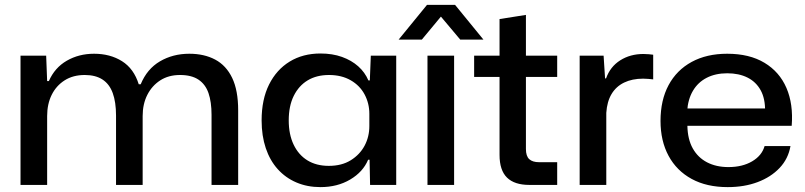

<svg xmlns="http://www.w3.org/2000/svg" viewBox="-20 -757 3294 786"><path d="M64 0V-529H169L173 -425H180Q204 -480 253.5 -508.5Q303 -537 365 -537Q431 -537 479.5 -506.5Q528 -476 548 -412H556Q582 -475 635 -506Q688 -537 755 -537Q816 -537 861 -513Q906 -489 930.5 -438Q955 -387 955 -305V0H846V-287Q846 -340 833.5 -376Q821 -412 792.5 -431Q764 -450 717 -450Q670 -450 636 -428Q602 -406 583 -368.5Q564 -331 564 -282V0H455V-284Q455 -339 441.5 -376Q428 -413 399.5 -431.5Q371 -450 327 -450Q279 -450 244.5 -428Q210 -406 191.5 -368.5Q173 -331 173 -282V0Z M1292 9Q1238 9 1193.5 -10Q1149 -29 1117 -64.5Q1085 -100 1068 -150.5Q1051 -201 1051 -264Q1051 -350 1081.5 -411Q1112 -472 1166 -505Q1220 -538 1292 -538Q1341 -538 1380 -524Q1419 -510 1446.5 -485.5Q1474 -461 1488 -428H1494L1498 -529H1602V0H1495L1493 -103H1487Q1466 -53 1413.5 -22Q1361 9 1292 9ZM1326 -78Q1379 -78 1416 -101Q1453 -124 1472.5 -160.5Q1492 -197 1492 -241V-291Q1492 -334 1472.5 -370.5Q1453 -407 1415.5 -428.5Q1378 -450 1327 -450Q1276 -450 1239.5 -428Q1203 -406 1182.5 -364.5Q1162 -323 1162 -264Q1162 -207 1182 -165Q1202 -123 1238.5 -100.5Q1275 -78 1326 -78Z M1730 0V-529H1839V0ZM1612 -595 1728 -737H1843L1959 -595H1864L1785 -689L1707 -595Z M2147 0Q2086 0 2055.5 -30Q2025 -60 2025 -123V-442H1921V-529H2025V-679L2133 -696V-529H2261V-442H2133V-147Q2133 -118 2146.5 -105.5Q2160 -93 2187 -93H2261V0Z M2353 0V-529H2451L2457 -436H2461Q2478 -484 2519 -510Q2560 -536 2614 -536Q2626 -536 2636 -535Q2646 -534 2654 -533V-432Q2645 -433 2634.5 -434Q2624 -435 2613 -435Q2568 -435 2535 -419Q2502 -403 2483.5 -372Q2465 -341 2462 -295V0Z M2959 9Q2873 9 2811.5 -24.5Q2750 -58 2717 -119Q2684 -180 2684 -262Q2684 -347 2717 -408.5Q2750 -470 2811.5 -503.5Q2873 -537 2957 -537Q3048 -537 3109.5 -500Q3171 -463 3199.5 -397Q3228 -331 3221 -242H2794Q2795 -187 2816 -149.5Q2837 -112 2874.5 -92.5Q2912 -73 2962 -73Q3019 -73 3059 -96.5Q3099 -120 3110 -159H3216Q3207 -107 3171.5 -69.5Q3136 -32 3081.5 -11.5Q3027 9 2959 9ZM2793 -301 2786 -313H3121L3112 -301Q3113 -353 3094 -387.5Q3075 -422 3040 -439.5Q3005 -457 2957 -457Q2909 -457 2873 -438.5Q2837 -420 2816.5 -385Q2796 -350 2793 -301Z"/></svg>

Font: Mona Sans SemiExpanded Medium
Style: Regular
Weight: 500
Width: 6
Designer: Deni Anggara
Foundry: GitHub
Version: Version 2.000